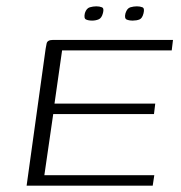

<svg xmlns="http://www.w3.org/2000/svg" viewBox="-20 -586 570 606"><path d="M399 -521Q387 -521 379.5 -524.5Q372 -528 376 -544Q381 -560 391.5 -563Q402 -566 412 -566Q422 -566 429.5 -563Q437 -560 433 -544Q429 -528 420 -524.5Q411 -521 399 -521ZM271 -521Q259 -521 251.5 -524.5Q244 -528 248 -545Q253 -560 263.5 -563Q274 -566 284 -566Q294 -566 301.5 -563Q309 -560 305 -545Q301 -529 291.5 -525Q282 -521 271 -521ZM64 0 124 -432Q126 -442 127 -448Q128 -454 133 -457Q138 -460 147 -460H526L522 -427H176L152 -259H470L466 -226H148L120 -33H467L462 0Z"/></svg>

Font: Genos Light
Style: Italic
Weight: 300
Italic angle: -8°
Designer: Robert E. Leuschke
Foundry: Robert E. Leuschke
Version: Version 1.010